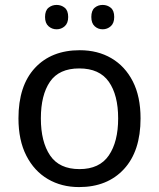

<svg xmlns="http://www.w3.org/2000/svg" viewBox="-20 -750 645 780"><path d="M551 -269Q551 -136 483.5 -63Q416 10 301 10Q230 10 174.5 -22.5Q119 -55 87 -117.5Q55 -180 55 -269Q55 -402 122 -474Q189 -546 304 -546Q377 -546 432.5 -513.5Q488 -481 519.5 -419.5Q551 -358 551 -269ZM146 -269Q146 -174 183.5 -118.5Q221 -63 303 -63Q384 -63 422 -118.5Q460 -174 460 -269Q460 -364 422 -418Q384 -472 302 -472Q220 -472 183 -418Q146 -364 146 -269ZM163 -681Q163 -707 177 -718.5Q191 -730 210 -730Q229 -730 243 -718.5Q257 -707 257 -681Q257 -656 243 -643.5Q229 -631 210 -631Q191 -631 177 -643.5Q163 -656 163 -681ZM351 -681Q351 -707 364.5 -718.5Q378 -730 397 -730Q416 -730 430 -718.5Q444 -707 444 -681Q444 -656 430 -643.5Q416 -631 397 -631Q378 -631 364.5 -643.5Q351 -656 351 -681Z"/></svg>

Font: Noto Sans Ugaritic
Style: Regular
Weight: 400
Designer: Monotype Design Team
Foundry: Monotype Imaging Inc.
Version: Version 2.001; ttfautohint (v1.8.4.7-5d5b)